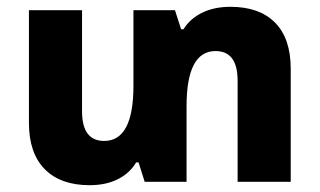

<svg xmlns="http://www.w3.org/2000/svg" viewBox="-20 -534 939 564"><path d="M657 -514Q742 -514 788 -467.5Q834 -421 834 -332V0H678V-297Q678 -384 613 -384Q528 -384 528 -222V0H405L387 -57H380Q361 -25 326 -7.5Q291 10 243 10Q158 10 111.5 -37Q65 -84 65 -173V-504H221V-207Q221 -120 286 -120Q372 -120 372 -282V-504H494L512 -448H519Q538 -479 573.5 -496.5Q609 -514 657 -514Z"/></svg>

Font: Noto Sans Armenian SemiCondensed ExtraBold
Style: Regular
Weight: 800
Width: 4
Designer: Monotype Design Team
Foundry: Monotype Imaging Inc.
Version: Version 2.008; ttfautohint (v1.8.4.7-5d5b)